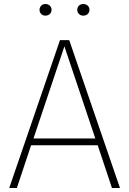

<svg xmlns="http://www.w3.org/2000/svg" viewBox="-20 -937 644 957"><path d="M206 -917C189 -917 177 -904 177 -888C177 -872 189 -859 206 -859C225 -859 237 -872 237 -888C237 -904 225 -917 206 -917ZM395 -917C377 -917 365 -904 365 -888C365 -872 377 -859 395 -859C414 -859 426 -872 426 -888C426 -904 414 -917 395 -917ZM538 0H578L325 -737H279L26 0H64L135 -213H467ZM147 -247 301 -706 455 -247Z"/></svg>

Font: Glow Sans SC Normal ExtraLight
Style: Regular
Weight: 200
Designer: Ryoko NISHIZUKA (kana, bopomofo & ideographs); Paul D. Hunt (Latin, Greek & Cyrillic); Sandoll Communications, Soo-young
Version: Version 0.93